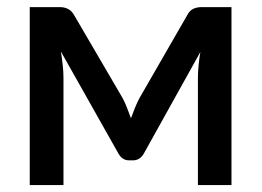

<svg xmlns="http://www.w3.org/2000/svg" viewBox="-20 -532 752 552"><path d="M645.5 -511.5V0H549V-308.5Q549 -324.5 551 -344.8Q553 -365 556 -382.5L393.5 -90.5Q388.5 -81.5 380.5 -76.2Q372.5 -71 362.5 -71H351Q341 -71 333.2 -76.2Q325.5 -81.5 320.5 -90.5L155 -384Q158 -366.5 160.2 -345.8Q162.5 -325 162.5 -308.5V0H65.5V-511.5H153.5Q164.5 -511.5 175.2 -506.5Q186 -501.5 194 -487L332.5 -250Q339.5 -237 345.2 -222Q351 -207 356.5 -192Q362 -207 368 -222Q374 -237 381 -250L517.5 -487Q525 -502 536 -506.8Q547 -511.5 558 -511.5Z"/></svg>

Font: Lato 2
Style: Regular
Weight: 600
Designer: Lukasz Dziedzic with Adam Twardoch and Botio Nikoltchev
Foundry: tyPoland Lukasz Dziedzic
Version: Version 2.015; 2015-08-06; http://www.latofonts.com/